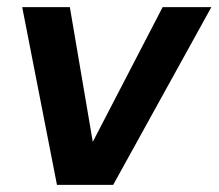

<svg xmlns="http://www.w3.org/2000/svg" viewBox="-20 -516 610 536"><path d="M139 0 42 -496H175L239 -120L434 -496H570L296 0Z"/></svg>

Font: Rethink Sans
Style: Bold Italic
Weight: 700
Italic angle: -10°
Designer: The Rethink Sans project authors (Hans Thiessen). DM Sans designed by Colophon Foundry.
Foundry: Rethink Communications LLC
Version: Version 1.001